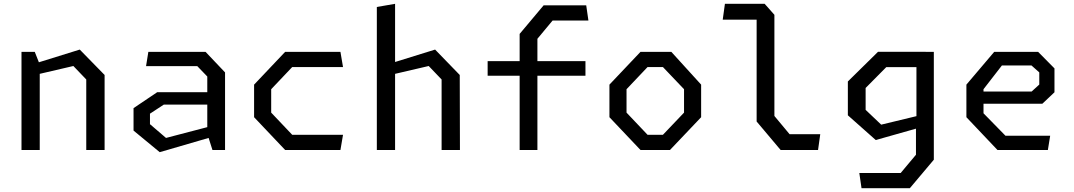

<svg xmlns="http://www.w3.org/2000/svg" viewBox="-20 -785 5620 1005"><path d="M431.5 0H527.5V-392.5L397.5 -525.5L183.5 -459L162 -513.5H92.5V0H188V-398.5L364 -439.5L431.5 -369Z M1092 0H1158V-406L1056 -513.5H756.5L744.5 -439H1012.5L1065 -384.5V-302.5H803L679 -219V-101.5L816 11.5L1072 -63ZM765 -135V-190L837.5 -237.5H1065V-119.5L849 -63Z M1472.5 0H1762L1775.5 -79.5H1509.5L1399.5 -195.5V-318L1509.5 -434H1775.5L1762 -513.5H1472.5L1310 -342V-171.5Z M2291.5 0H2387.5L2386.5 -392.5L2257.5 -525.5L2048 -460.5V-765L1952.5 -748.5V0H2048V-398.5L2224 -439.5L2291.5 -369Z M2700 0H2793V-388.5H3044.5V-465H2793V-582L2872.5 -677.5H3060L3048.5 -757H2825.5L2700 -607.5V-465H2532.5V-388.5H2700Z M3332.5 0H3487L3650 -171.5V-342L3494 -513.5H3332.5L3170 -342V-171.5ZM3369.5 -79.5 3259.5 -195.5V-318L3369.5 -434H3450L3560.5 -318V-195.5L3450 -79.5Z M4066 0H4262L4273.5 -82.5H4113L4033.5 -178V-707.5L3982.5 -765H3774.5L3763 -682H3940.5V-149Z M4489.5 200H4742.5L4868 51V-513.5H4825.5V-514H4576L4418 -358.5V-181.5L4564 -52L4774.5 -111.5V25L4694.5 120.5H4478ZM4511 -210V-324.5L4619 -433.5H4777V-177L4592.5 -132.5Z M5201 0H5465L5477 -74.5H5243L5128 -192V-242H5436L5499.5 -302V-427L5414 -513.5H5184L5038.5 -342V-171.5ZM5128 -306V-318L5224.5 -442.5H5379L5420 -406V-342.5L5380 -306Z"/></svg>

Font: Monaspace Krypton
Style: Regular
Weight: 400
Designer: Riley Cran & the Lettermatic Team
Foundry: Lettermatic
Version: Version 1.200 (Monaspace Krypton)